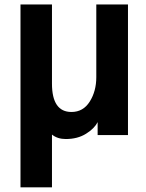

<svg xmlns="http://www.w3.org/2000/svg" viewBox="-20 -595 643 846"><path d="M70.3 230.5V-575.2H209V-226.6Q209 -101.6 294.9 -101.6Q346.7 -101.6 375.5 -147.5Q404.3 -193.4 404.3 -254.9V-575.2H543.9V0H410.2V-55.7H409.2Q396.5 -29.3 359.4 -5.9Q322.3 17.6 269.5 17.6Q233.4 17.6 209 -2V230.5Z"/></svg>

Font: Gothic A1 ExtraBold
Style: Regular
Weight: 800
Designer: HanYang I&C Co.,Ltd.
Foundry: HanYang I&C Co.,Ltd.
Version: Version 2.50